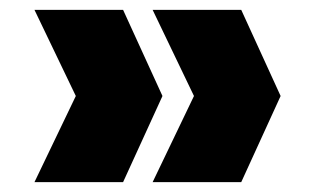

<svg xmlns="http://www.w3.org/2000/svg" viewBox="-20 -490 628 390"><path d="M230 -120 310 -295 230 -470H50L134 -295L50 -120ZM470 -120 550 -295 470 -470H290L374 -295L290 -120Z"/></svg>

Font: Poppins STUK1
Style: Regular
Weight: 400
Designer: Jonny Pinhorn (original), Sammy Jo Hughes (modified version)
Foundry: Type Mafia
Version: Version 1.002;hotconv 1.0.109;makeotfexe 2.5.65596